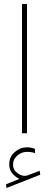

<svg xmlns="http://www.w3.org/2000/svg" viewBox="-20 -663 243 955"><path d="M76.2 227.1Q56.6 217.3 41.3 199.5Q25.9 181.6 25.9 154.8Q25.9 116.7 53.2 93.3Q80.6 69.8 112.8 69.8Q125.5 69.8 133.3 71.3Q141.1 72.8 153.8 77.1L154.3 98.6Q135.7 92.3 114.7 92.3Q86.9 92.3 65.9 110.8Q44.9 129.4 44.9 155.3Q44.9 182.1 66.7 198Q88.4 213.9 107.9 211.4Q114.3 210.9 121.6 207.5L177.2 186.5L180.2 206.1L12.2 272L9.8 253.9ZM114.3 -643.1V0H89.4V-643.1Z"/></svg>

Font: Vazirmatn FD Thin
Style: Regular
Weight: 100
Designer: Saber Rastikerdar
Foundry: Saber Rastikerdar
Version: Version 33.003